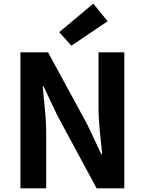

<svg xmlns="http://www.w3.org/2000/svg" viewBox="-20 -1026 789 1046"><path d="M91.3 0V-740.8H241.8L456.5 -346L531.7 -185.8H536.7Q530.6 -243.5 523.6 -312.7Q516.7 -381.9 516.7 -445.4V-740.8H657.2V0H506.4L292.7 -396.4L217.5 -555H212.8Q217.9 -495.4 224.7 -428.3Q231.6 -361.2 231.6 -296.7V0ZM368.9 -777.1 302.7 -850.7 488.3 -1006.3 566.4 -910.2Z"/></svg>

Font: Noto Sans KR Thin
Style: Regular
Weight: 100
Designer: Ryoko NISHIZUKA 西塚涼子 (kana, bopomofo & ideographs); Paul D. Hunt (Latin, Greek & Cyrillic); Sandoll Communications 산돌커뮤니
Foundry: Adobe
Version: Version 2.004-H2;hotconv 1.0.118;makeotfexe 2.5.65603